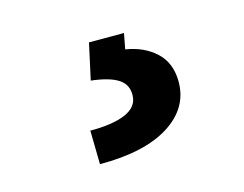

<svg xmlns="http://www.w3.org/2000/svg" viewBox="-48 -72 471 371"><g transform="rotate(-15 187.0 113.5)"><path d="M152.9 -2.9H222.9L217 28.3Q253.3 33.9 276.8 55.6Q300.3 77.2 300.6 114.6Q300.9 167.6 251.5 198.9Q202.1 230.2 112.5 229.9L111.3 162.5Q156.2 162.7 181.7 151.8Q207.2 140.8 207.8 118.2Q208.7 96.4 191.4 85Q174.1 73.6 137.1 69.3Z"/></g></svg>

Font: GitLab Sans
Style: Regular
Weight: 400
Designer: Rasmus Andersson
Foundry: Modifications by GitLab B.V., manufactured by rsms
Version: Version 4.000;git-c8fb6b7